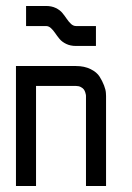

<svg xmlns="http://www.w3.org/2000/svg" viewBox="-20 -620 440 640"><path d="M100.1 0H33.2V-399.9H233.4Q261.2 -399.9 282 -389.6Q302.7 -379.4 312 -364.5Q321.3 -349.6 326.9 -335Q332.5 -320.3 333 -310.1L333.5 -299.8V0H266.6V-299.8Q266.6 -301.3 266.4 -303.5Q266.1 -305.7 264.4 -311.5Q262.7 -317.4 259.5 -321.8Q256.3 -326.2 249.5 -329.8Q242.7 -333.5 233.4 -333.5H100.1ZM299.8 -466.8H233.4Q214.8 -466.8 200.7 -473.6Q186.5 -480.5 178.5 -490.2Q170.4 -500 163.8 -509.8Q157.2 -519.5 149.7 -526.4Q142.1 -533.2 133.3 -533.2H66.9V-600.1H133.3Q151.9 -600.1 166 -593.3Q180.2 -586.4 188.2 -576.4Q196.3 -566.4 202.9 -556.6Q209.5 -546.9 217 -540Q224.6 -533.2 233.4 -533.2H299.8Z"/></svg>

Font: Malkor
Style: Regular
Weight: 400
Version: Version 1.3